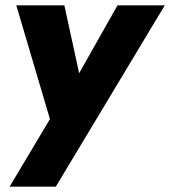

<svg xmlns="http://www.w3.org/2000/svg" viewBox="-20 -480 637 719"><path d="M597 -460H420L211 -90L302 -88L221 -460H41L167 -34L16 219H189Z"/></svg>

Font: Jost ExtraBold
Style: Italic
Weight: 800
Italic angle: -5°
Version: Version 3.710